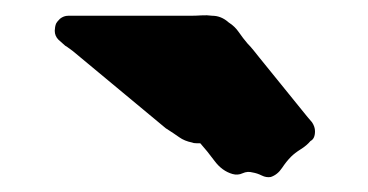

<svg xmlns="http://www.w3.org/2000/svg" viewBox="-20 -786 490 256"><path d="M400 -611Q400 -601 394 -598Q389 -592 381 -587Q373 -582 368 -577Q362 -571 356 -562Q350 -553 341 -550Q335 -549 329 -552Q323 -555 317 -556Q310 -558 303.5 -555Q297 -552 290 -554Q276 -558 266 -571.5Q256 -585 247 -595H242Q238 -595 236 -596Q226 -598 219 -603Q212 -608 201 -615L77 -718Q74 -720 71.5 -722Q69 -724 67 -725L58 -733Q53 -738 53 -745Q53 -747 53.5 -750Q54 -753 55 -755Q56 -757 60 -761Q65 -765 71 -765Q77 -765 84 -765H234Q241 -765 248.5 -765.5Q256 -766 263 -765Q275 -765 285 -756Q293 -751 298.5 -743Q304 -735 310 -728Q314 -724 318 -719Q322 -714 326 -709L390 -630L396 -623Q400 -617 400 -611Z"/></svg>

Font: Rubik Wet Paint
Style: Regular
Weight: 400
Designer: Hubert and Fischer, NaN
Foundry: Hubert and Fischer, NaN
Version: Version 2.200